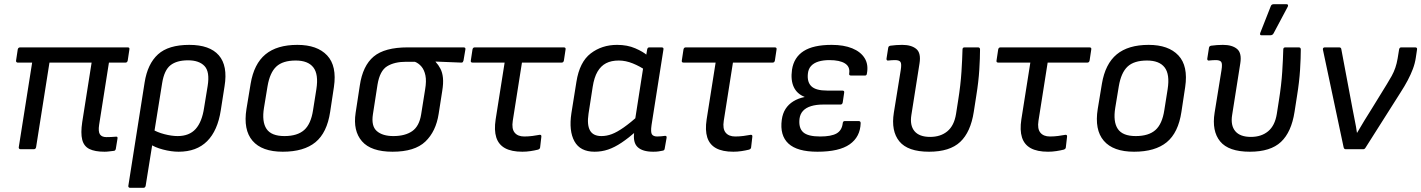

<svg xmlns="http://www.w3.org/2000/svg" viewBox="-20 -715 6810 920"><path d="M481 12Q435 12 408.5 -1Q382 -14 374 -45.5Q366 -77 374 -130L419 -415H217L153 -10Q151 0 142 0H78Q74 0 71.5 -3Q69 -6 70 -10L134 -415H65Q61 -415 58.5 -418Q56 -421 57 -425L65 -478Q67 -488 77 -488H592Q602 -488 600 -478L592 -425Q590 -415 581 -415H502L455 -117Q450 -84 459 -71Q468 -58 490 -58Q500 -58 512 -58.5Q524 -59 534 -60Q545 -62 543 -51L535 -2Q533 8 524 8Q514 9 503 10.5Q492 12 481 12Z M603 185Q599 185 596.5 182Q594 179 595 175L673 -320Q687 -409 737 -454.5Q787 -500 887 -500Q985 -500 1028.5 -450Q1072 -400 1056 -302L1038 -187Q1023 -89 972.5 -38.5Q922 12 836 12Q801 12 761 1.5Q721 -9 699 -25L707 -97Q733 -81 768 -72Q803 -63 831 -63Q887 -63 917.5 -97Q948 -131 958 -199L975 -303Q986 -371 960 -398.5Q934 -426 881 -426Q827 -426 797 -402.5Q767 -379 757 -317L678 175Q676 185 667 185Z M1335 12Q1235 12 1190 -40.5Q1145 -93 1161 -193L1181 -314Q1197 -409 1252 -454.5Q1307 -500 1405 -500Q1500 -500 1547.5 -449.5Q1595 -399 1580 -298L1562 -179Q1547 -79 1491.5 -33.5Q1436 12 1335 12ZM1343 -63Q1405 -63 1437.5 -92Q1470 -121 1480 -187L1496 -288Q1507 -359 1481.5 -392Q1456 -425 1397 -425Q1335 -425 1304 -396Q1273 -367 1262 -302L1245 -199Q1234 -132 1257 -97.5Q1280 -63 1343 -63Z M1861 12Q1758 12 1714.5 -38Q1671 -88 1684 -174L1704 -305Q1718 -400 1770.5 -444Q1823 -488 1934 -488H2201Q2212 -488 2210 -478L2201 -425Q2200 -421 2198 -418Q2196 -415 2191 -415L2067 -420V-419Q2081 -404 2090.5 -385.5Q2100 -367 2102.5 -341.5Q2105 -316 2099 -279L2082 -170Q2069 -85 2018 -36.5Q1967 12 1861 12ZM1865 -63Q1921 -63 1955 -86.5Q1989 -110 1998 -167L2017 -286Q2024 -327 2018.5 -353.5Q2013 -380 1999.5 -396Q1986 -412 1968 -419H1926Q1870 -419 1835 -397.5Q1800 -376 1789 -310L1767 -168Q1758 -111 1785.5 -87Q1813 -63 1865 -63Z M2483 12Q2431 12 2400 -5Q2369 -22 2358 -56.5Q2347 -91 2355 -143L2398 -415H2245Q2234 -415 2236 -425L2244 -478Q2246 -488 2255 -488H2681Q2692 -488 2690 -478L2682 -425Q2680 -415 2671 -415H2481L2437 -136Q2431 -98 2446 -79.5Q2461 -61 2492 -61Q2512 -61 2531 -63.5Q2550 -66 2566 -69Q2575 -70 2574 -60L2568 -8Q2567 -1 2558 2Q2542 6 2522.5 9Q2503 12 2483 12Z M2829 12Q2760 12 2732.5 -38Q2705 -88 2718 -173L2742 -323Q2757 -418 2810.5 -459Q2864 -500 2937 -500Q2986 -500 3024 -483.5Q3062 -467 3081 -450L3075 -377Q3047 -397 3012.5 -411Q2978 -425 2945 -425Q2909 -425 2884 -412Q2859 -399 2843 -371.5Q2827 -344 2820 -299L2800 -170Q2792 -117 2807 -90Q2822 -63 2862 -63Q2887 -63 2912 -72.5Q2937 -82 2969 -104.5Q3001 -127 3045 -166L3031 -88Q2992 -54 2958.5 -31.5Q2925 -9 2894 1.5Q2863 12 2829 12ZM3110 12Q3059 12 3035.5 -10Q3012 -32 3019 -82L3022 -102L3022 -134L3063 -397L3073 -430L3081 -478Q3082 -483 3084.5 -485.5Q3087 -488 3091 -488H3150Q3161 -488 3159 -478L3102 -116Q3097 -81 3104 -71Q3111 -61 3129 -61Q3139 -61 3149 -62Q3159 -63 3166 -64Q3176 -65 3174 -54L3165 -3Q3164 6 3155 7Q3145 9 3135.5 10.5Q3126 12 3110 12Z M3494 12Q3442 12 3411 -5Q3380 -22 3369 -56.5Q3358 -91 3366 -143L3409 -415H3256Q3245 -415 3247 -425L3255 -478Q3257 -488 3266 -488H3692Q3703 -488 3701 -478L3693 -425Q3691 -415 3682 -415H3492L3448 -136Q3442 -98 3457 -79.5Q3472 -61 3503 -61Q3523 -61 3542 -63.5Q3561 -66 3577 -69Q3586 -70 3585 -60L3579 -8Q3578 -1 3569 2Q3553 6 3533.5 9Q3514 12 3494 12Z M3897 12Q3800 12 3758 -27Q3716 -66 3726 -141Q3730 -171 3744 -193Q3758 -215 3781.5 -229.5Q3805 -244 3835 -250V-251Q3799 -265 3783.5 -298Q3768 -331 3775 -381Q3784 -440 3830.5 -470Q3877 -500 3965 -500Q4023 -500 4063.5 -483.5Q4104 -467 4123 -436.5Q4142 -406 4134 -363Q4133 -353 4125 -353H4058Q4047 -353 4049 -363Q4054 -395 4029 -411Q4004 -427 3954 -427Q3924 -427 3901.5 -420Q3879 -413 3866 -398.5Q3853 -384 3851 -361Q3847 -321 3868.5 -301Q3890 -281 3943 -281H4016Q4027 -281 4025 -271L4018 -224Q4016 -214 4007 -214H3923Q3891 -214 3866.5 -206.5Q3842 -199 3828 -184Q3814 -169 3811 -146Q3806 -102 3828.5 -81.5Q3851 -61 3910 -61Q3963 -61 3988.5 -75.5Q4014 -90 4018 -124Q4019 -135 4028 -135H4094Q4104 -135 4104 -125Q4102 -59 4051.5 -23.5Q4001 12 3897 12Z M4432 12Q4330 12 4289.5 -37.5Q4249 -87 4263 -175L4296 -379Q4301 -410 4294.5 -418.5Q4288 -427 4269 -427Q4263 -427 4253.5 -426.5Q4244 -426 4236 -425Q4231 -424 4229 -427.5Q4227 -431 4228 -435L4236 -486Q4237 -491 4239.5 -493Q4242 -495 4246 -496Q4260 -498 4274.5 -499Q4289 -500 4303 -500Q4347 -500 4370.5 -480.5Q4394 -461 4386 -411L4347 -164Q4339 -114 4362 -86.5Q4385 -59 4437 -59Q4487 -59 4519.5 -86Q4552 -113 4561 -169L4571 -233Q4583 -308 4587 -371Q4591 -434 4592 -478Q4592 -488 4602 -488H4666Q4676 -488 4676 -478Q4676 -438 4672.5 -381Q4669 -324 4658 -256L4646 -179Q4631 -82 4581 -35Q4531 12 4432 12Z M5002 12Q4950 12 4919 -5Q4888 -22 4877 -56.5Q4866 -91 4874 -143L4917 -415H4764Q4753 -415 4755 -425L4763 -478Q4765 -488 4774 -488H5200Q5211 -488 5209 -478L5201 -425Q5199 -415 5190 -415H5000L4956 -136Q4950 -98 4965 -79.5Q4980 -61 5011 -61Q5031 -61 5050 -63.5Q5069 -66 5085 -69Q5094 -70 5093 -60L5087 -8Q5086 -1 5077 2Q5061 6 5041.5 9Q5022 12 5002 12Z M5414 12Q5314 12 5269 -40.5Q5224 -93 5240 -193L5260 -314Q5276 -409 5331 -454.5Q5386 -500 5484 -500Q5579 -500 5626.5 -449.5Q5674 -399 5659 -298L5641 -179Q5626 -79 5570.5 -33.5Q5515 12 5414 12ZM5422 -63Q5484 -63 5516.5 -92Q5549 -121 5559 -187L5575 -288Q5586 -359 5560.5 -392Q5535 -425 5476 -425Q5414 -425 5383 -396Q5352 -367 5341 -302L5324 -199Q5313 -132 5336 -97.5Q5359 -63 5422 -63Z M5969 12Q5867 12 5826.5 -37.5Q5786 -87 5800 -175L5833 -379Q5838 -410 5831.5 -418.5Q5825 -427 5806 -427Q5800 -427 5790.5 -426.5Q5781 -426 5773 -425Q5768 -424 5766 -427.5Q5764 -431 5765 -435L5773 -486Q5774 -491 5776.5 -493Q5779 -495 5783 -496Q5797 -498 5811.5 -499Q5826 -500 5840 -500Q5884 -500 5907.5 -480.5Q5931 -461 5923 -411L5884 -164Q5876 -114 5899 -86.5Q5922 -59 5974 -59Q6024 -59 6056.5 -86Q6089 -113 6098 -169L6108 -233Q6120 -308 6124 -371Q6128 -434 6129 -478Q6129 -488 6139 -488H6203Q6213 -488 6213 -478Q6213 -438 6209.5 -381Q6206 -324 6195 -256L6183 -179Q6168 -82 6118 -35Q6068 12 5969 12ZM6024 -546Q6019 -546 6018 -549.5Q6017 -553 6019 -558L6069 -685Q6071 -691 6075 -693Q6079 -695 6085 -695H6144Q6150 -695 6151.5 -691Q6153 -687 6150 -682L6083 -556Q6078 -546 6067 -546Z M6428 0Q6420 0 6418 -10L6319 -477Q6318 -482 6320.5 -485Q6323 -488 6328 -488H6396Q6406 -488 6407 -480L6461 -193Q6466 -165 6472 -136.5Q6478 -108 6482 -79H6483Q6500 -108 6517.5 -137Q6535 -166 6553 -194L6625 -311Q6638 -332 6648.5 -351Q6659 -370 6666 -390.5Q6673 -411 6677 -435L6684 -478Q6686 -488 6694 -488H6761Q6766 -488 6768.5 -485.5Q6771 -483 6770 -478L6764 -438Q6760 -411 6750 -384.5Q6740 -358 6725.5 -330.5Q6711 -303 6691 -272L6523 -7Q6519 0 6512 0Z"/></svg>

Font: Sofia Sans Hairline
Style: Italic
Weight: 1
Italic angle: -9°
Designer: Botio Nikoltchev, Ani Petrova
Foundry: lettersoup
Version: Version 4.102